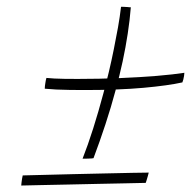

<svg xmlns="http://www.w3.org/2000/svg" viewBox="-20 -674 576 579"><path d="M530 -425.5Q487.5 -416 412.8 -409.2Q338 -402.5 237.5 -402.5Q213.5 -402.5 191.2 -402.8Q169 -403 149.8 -404Q130.5 -405 115 -406.5Q115 -410.5 115.5 -415Q116 -419.5 116.8 -423.8Q117.5 -428 118.2 -432Q119 -436 120 -439Q129.5 -438 143.8 -437.2Q158 -436.5 176.2 -436.2Q194.5 -436 215.5 -436Q280 -436 341.2 -438.5Q402.5 -441 453.2 -445.2Q504 -449.5 536 -454.5Q536 -450.5 535 -445Q534 -439.5 532.8 -434.2Q531.5 -429 530 -425.5ZM374.5 -652Q371.5 -613.5 365.2 -572.5Q359 -531.5 349.8 -488.5Q340.5 -445.5 328.5 -401.5Q315 -351 298 -299.2Q281 -247.5 262 -197Q260 -196.5 256.2 -196.2Q252.5 -196 247.8 -195.8Q243 -195.5 238.2 -195.5Q233.5 -195.5 229 -195.5Q245 -236 261 -286.5Q277 -337 291.5 -391.5Q300.5 -424.5 308.5 -458.2Q316.5 -492 323.2 -525.5Q330 -559 335.8 -591.2Q341.5 -623.5 345 -653.5Q347 -653.5 350 -653.5Q353 -653.5 356.8 -653.2Q360.5 -653 364 -652.8Q367.5 -652.5 370.2 -652.2Q373 -652 374.5 -652ZM428.5 -153.5Q427.5 -149 425.8 -143Q424 -137 422.5 -131.8Q421 -126.5 419.5 -122.5Q398 -122 360 -121.2Q322 -120.5 276.2 -119.5Q230.5 -118.5 185 -117.5Q139.5 -116.5 102 -115.8Q64.5 -115 44 -114.5Q44.5 -119 45 -124.2Q45.5 -129.5 46.5 -135Q47.5 -140.5 48.5 -145Q68 -145.5 108.5 -146.5Q149 -147.5 198.8 -148.8Q248.5 -150 296.5 -151Q344.5 -152 380.5 -152.8Q416.5 -153.5 428.5 -153.5Z"/></svg>

Font: Grandstander Thin Thin
Style: Italic
Weight: 250
Italic angle: -15°
Version: Version 1.200